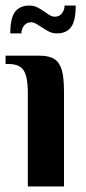

<svg xmlns="http://www.w3.org/2000/svg" viewBox="-21 -670 308 690"><path d="M79 -340Q79 -391 65 -415.5Q51 -440 9 -440H-1V-470H119Q155 -470 174 -458Q193 -446 201 -418.5Q209 -391 209 -340V0H79ZM84 -650Q101 -650 113.5 -643.5Q126 -637 142 -626Q144 -624 155 -617Q166 -610 176 -610Q192 -610 201.5 -622Q211 -634 211 -650H251Q251 -594 234 -572Q217 -550 184 -550Q168 -550 156 -556Q144 -562 126 -574Q117 -580 108 -585Q99 -590 91 -590Q75 -590 65.5 -578Q56 -566 56 -550H16Q16 -606 33.5 -628Q51 -650 84 -650Z"/></svg>

Font: Philosopher
Style: Bold
Weight: 700
Designer: Jovanny Lemonad
Foundry: Jovanny Lemonad
Version: Version 2.000